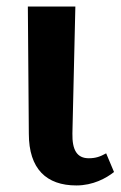

<svg xmlns="http://www.w3.org/2000/svg" viewBox="-20 -556 370 586"><path d="M213 10C264 10 304 -12 328 -31L304 -88C286 -78 272 -73 251 -73C215 -73 200 -98 201 -149L210 -536H65L68 -148C68 -40 122 10 213 10Z"/></svg>

Font: Noto Serif Condensed
Style: Bold
Weight: 700
Width: 3
Designer: Monotype Design Team
Foundry: Monotype Imaging Inc.
Version: Version 2.015